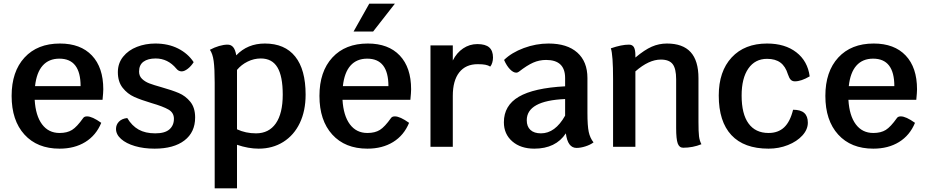

<svg xmlns="http://www.w3.org/2000/svg" viewBox="-20 -796 5025 1041"><path d="M536 -255H168Q173 -169 208 -122Q243 -75 303 -75Q344 -75 370.5 -91.5Q397 -108 431 -156Q437 -165 452 -165Q480 -165 529 -130Q501 -62 442.5 -26Q384 10 303 10Q182 10 112.5 -66.5Q43 -143 43 -276Q43 -408 113 -484Q183 -560 305 -560Q417 -560 478.5 -495Q540 -430 540 -312Q540 -295 536 -255ZM417 -329Q417 -478 302 -478Q245 -478 211.5 -440.5Q178 -403 170 -329Z M609 -97Q609 -120 625 -136.5Q641 -153 670 -156Q695 -114 731.5 -93.5Q768 -73 822 -73Q874 -73 898.5 -94.5Q923 -116 923 -152Q923 -185 893.5 -202Q864 -219 802 -237Q745 -254 708 -270.5Q671 -287 645 -320Q619 -353 619 -405Q619 -453 647.5 -488.5Q676 -524 722.5 -542Q769 -560 822 -560Q892 -560 945.5 -533Q999 -506 1030 -459Q1017 -438 998.5 -423.5Q980 -409 965 -409Q948 -409 936 -424Q890 -479 824 -479Q782 -479 758 -461.5Q734 -444 734 -408Q734 -384 750 -368.5Q766 -353 789.5 -344Q813 -335 856 -323Q913 -307 949.5 -291.5Q986 -276 1012 -244Q1038 -212 1038 -159Q1038 -79 980 -34.5Q922 10 818 10Q759 10 711.5 -4Q664 -18 636.5 -42.5Q609 -67 609 -97Z M1637 -283Q1637 -195 1605.5 -129Q1574 -63 1516 -26.5Q1458 10 1382 10Q1327 10 1265 -11V225H1144V-348Q1144 -425 1138.5 -465Q1133 -505 1118 -526Q1142 -539 1167.5 -546.5Q1193 -554 1214 -554Q1233 -554 1244.5 -540Q1256 -526 1261 -496Q1322 -560 1416 -560Q1524 -560 1580.5 -489.5Q1637 -419 1637 -283ZM1513 -283Q1513 -383 1484 -431Q1455 -479 1394 -479Q1357 -479 1322.5 -462Q1288 -445 1265 -417V-95Q1312 -73 1368 -73Q1438 -73 1475.5 -127Q1513 -181 1513 -283Z M2205 -255H1837Q1842 -169 1877 -122Q1912 -75 1972 -75Q2013 -75 2039.5 -91.5Q2066 -108 2100 -156Q2106 -165 2121 -165Q2149 -165 2198 -130Q2170 -62 2111.5 -26Q2053 10 1972 10Q1851 10 1781.5 -66.5Q1712 -143 1712 -276Q1712 -408 1782 -484Q1852 -560 1974 -560Q2086 -560 2147.5 -495Q2209 -430 2209 -312Q2209 -295 2205 -255ZM2086 -329Q2086 -478 1971 -478Q1914 -478 1880.5 -440.5Q1847 -403 1839 -329ZM1982 -776H2121L2003 -625H1897Z M2653 -484Q2653 -470 2649 -456.5Q2645 -443 2638 -435Q2627 -442 2611.5 -445Q2596 -448 2570 -448Q2505 -448 2470 -403.5Q2435 -359 2435 -276V0H2314V-550H2435V-468Q2456 -510 2491 -533.5Q2526 -557 2568 -557Q2612 -557 2632.5 -539Q2653 -521 2653 -484Z M3198 -24Q3181 -11 3154.5 -2.5Q3128 6 3106 6Q3058 6 3048 -73Q2993 10 2877 10Q2803 10 2757.5 -29.5Q2712 -69 2712 -133Q2712 -224 2793 -271.5Q2874 -319 3044 -328V-373Q3044 -471 2941 -471Q2904 -471 2871 -456.5Q2838 -442 2793 -407Q2786 -402 2779 -402Q2763 -402 2745 -420.5Q2727 -439 2713 -471Q2754 -511 2820 -535.5Q2886 -560 2954 -560Q3055 -560 3110 -511Q3165 -462 3165 -373V-184Q3165 -114 3172 -81Q3179 -48 3198 -24ZM3044 -169V-259Q2836 -250 2836 -144Q2836 -110 2856 -91.5Q2876 -73 2913 -73Q2990 -73 3044 -169Z M3783 -14Q3736 5 3684 5Q3663 5 3654.5 -18.5Q3646 -42 3646 -102V-366Q3646 -424 3627 -448.5Q3608 -473 3563 -473Q3498 -473 3425 -409V0H3304V-368Q3304 -498 3292 -534Q3350 -554 3390 -554Q3409 -554 3417 -540Q3425 -526 3425 -496V-484Q3475 -526 3514 -543Q3553 -560 3596 -560Q3682 -560 3724.5 -513.5Q3767 -467 3767 -372V-135Q3767 -81 3770 -57Q3773 -33 3783 -14Z M3877 -278Q3877 -409 3947 -484.5Q4017 -560 4139 -560Q4236 -560 4297.5 -512.5Q4359 -465 4370 -382Q4324 -355 4290 -355Q4276 -355 4267.5 -363.5Q4259 -372 4252 -393Q4239 -436 4211.5 -456.5Q4184 -477 4139 -477Q4074 -477 4037.5 -424.5Q4001 -372 4001 -278Q4001 -178 4038.5 -126.5Q4076 -75 4147 -75Q4199 -75 4231.5 -105.5Q4264 -136 4280 -201Q4321 -201 4340.5 -183.5Q4360 -166 4360 -131Q4360 -94 4330.5 -61.5Q4301 -29 4252 -9.5Q4203 10 4147 10Q4014 10 3945.5 -63.5Q3877 -137 3877 -278Z M4948 -255H4580Q4585 -169 4620 -122Q4655 -75 4715 -75Q4756 -75 4782.5 -91.5Q4809 -108 4843 -156Q4849 -165 4864 -165Q4892 -165 4941 -130Q4913 -62 4854.5 -26Q4796 10 4715 10Q4594 10 4524.5 -66.5Q4455 -143 4455 -276Q4455 -408 4525 -484Q4595 -560 4717 -560Q4829 -560 4890.5 -495Q4952 -430 4952 -312Q4952 -295 4948 -255ZM4829 -329Q4829 -478 4714 -478Q4657 -478 4623.5 -440.5Q4590 -403 4582 -329Z"/></svg>

Font: Krub SemiBold
Style: Regular
Weight: 600
Version: Version 1.000; ttfautohint (v1.6)